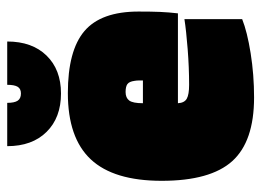

<svg xmlns="http://www.w3.org/2000/svg" viewBox="-116 -596 724 532"><g transform="rotate(-90 246.0 -330.0)"><path d="M459 -181V-21Q424 -7 364.5 2.5Q305 12 242 12Q120 12 65.5 -48.5Q11 -109 11 -244Q11 -377 70.5 -440.5Q130 -504 254 -504Q372 -504 426 -458Q480 -412 480 -308Q480 -272 479 -248.5Q478 -225 475 -199H226Q227 -181 238.5 -174.5Q250 -168 277 -168Q325 -168 376 -172Q427 -176 459 -181ZM288 -319Q286 -334 279 -339Q272 -344 257 -344Q241 -344 233.5 -334Q226 -324 226 -296H289Q289 -303 289 -308Q289 -313 288 -319ZM277 -672H397Q397 -603 358 -563Q319 -523 253 -523Q186 -523 146.5 -563Q107 -603 107 -672H227Q227 -652 233 -643Q239 -634 253 -634Q266 -634 271.5 -643Q277 -652 277 -672Z"/></g></svg>

Font: Blinker Black
Style: Regular
Weight: 900
Designer: Juergen Huber
Foundry: supertype
Version: Version 1.017;hotconv 1.0.117;makeotfexe 2.5.65602